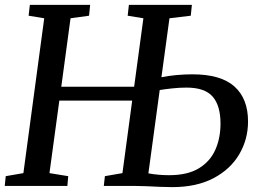

<svg xmlns="http://www.w3.org/2000/svg" viewBox="-22 -763 1066 788"><path d="M-2.5 0 1.5 -40 74 -52.5 159.5 -688 95.5 -698.5 100.5 -743H348L343.5 -698.5L267.5 -688L229.5 -407H528.5L566.5 -688L502 -698.5L507 -743H765.5L761 -698.5L673.5 -688L640.5 -446Q666.5 -451.5 701 -454.8Q735.5 -458 767.5 -458Q884.5 -458 940.2 -408Q996 -358 996 -264.5Q996 -191.5 960 -130Q924 -68.5 854.5 -31.8Q785 5 684.5 5Q663 5 634.5 3.8Q606 2.5 577.8 1.2Q549.5 0 528.5 0H404L408.5 -40L480.5 -52.5L520.5 -350H221.5L181 -52.5L258 -40L254.5 0ZM587 -51.5Q627.5 -44 672 -44Q747.5 -44 793.8 -72Q840 -100 861.5 -147.8Q883 -195.5 883 -256Q883 -329 851 -366.2Q819 -403.5 743.5 -403.5Q714 -403.5 684.5 -400.2Q655 -397 633.5 -393.5Z"/></svg>

Font: Merriweather
Style: Italic
Weight: 400
Italic angle: -7.8°
Designer: Eben Sorkin
Foundry: Eben Sorkin
Version: Version 2.100